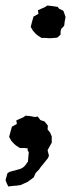

<svg xmlns="http://www.w3.org/2000/svg" viewBox="-24 -527 289 694"><path d="M63 8H48L34 -1L27 -7L17 -18L9 -32L14 -51L19 -69L37 -79L35 -92L60 -103L69 -109L87 -107L103 -104L112 -106L122 -93L137 -88L149 -73L148 -59L157 -48L163 -34V-11L156 1L148 16L153 36L149 45L133 65L123 77L117 86L105 98L98 114L82 126L75 131L50 142L35 144L23 145L6 147L1 137L-4 124L3 99L11 94L37 87L51 83L61 77L67 71L77 57L80 23L76 17V9H73ZM141 -390H126L112 -399L105 -405L95 -416L87 -430L92 -449L97 -467L115 -477L113 -490L124 -495L138 -501L147 -507L165 -505L185 -502L189 -496L205 -488L208 -480L213 -465L210 -450L208 -434L197 -422L195 -413V-402L183 -391L173 -390L160 -389H151Z"/></svg>

Font: Winky Rough Light
Style: Italic
Weight: 300
Italic angle: -8.97852°
Designer: Simon Atzbach
Foundry: typofactur
Version: Version 1.206; ttfautohint (v1.8.4.7-5d5b)